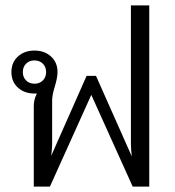

<svg xmlns="http://www.w3.org/2000/svg" viewBox="-20 -695 652 715"><path d="M535.8 -675V0H474.2L320 -341.7L165.8 0H105.8V-300Q105.8 -325 117.5 -346.7H108.3Q70.8 -346.7 46.7 -368.8Q22.5 -390.8 22.5 -426.7Q22.5 -462.5 46.7 -484.6Q70.8 -506.7 108.3 -506.7Q145.8 -506.7 170 -484.6Q194.2 -462.5 194.2 -426.7Q194.2 -405.8 184.2 -373.3Q174.2 -340.8 174.2 -320.8V-160Q174.2 -143.3 170.8 -115L302.5 -412.5H320H337.5L470.8 -112.5Q467.5 -140.8 467.5 -160V-675ZM77.1 -395.4Q89.2 -383.3 108.3 -383.3Q127.5 -383.3 139.6 -395.4Q151.7 -407.5 151.7 -426.7Q151.7 -445.8 139.6 -457.9Q127.5 -470 108.3 -470Q89.2 -470 77.1 -457.9Q65 -445.8 65 -426.7Q65 -407.5 77.1 -395.4Z"/></svg>

Font: Boon
Style: Regular
Weight: 400
Designer: Sungsit Sawaiwan
Foundry: FontUni
Version: Version 3.0